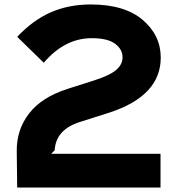

<svg xmlns="http://www.w3.org/2000/svg" viewBox="-20 -840 795 860"><path d="M700 -582Q700 -410 468 -335L339 -294Q230 -260 225 -167L209 -151H699V0H57L55 -163Q54 -259 110.5 -332Q167 -405 283 -442L393 -477Q470 -501 499.5 -526Q529 -551 529 -583Q529 -619 495.5 -644Q462 -669 391 -669Q270 -669 176 -559L57 -675Q129 -751 209 -785.5Q289 -820 386 -820Q538 -820 619 -751Q700 -682 700 -582Z"/></svg>

Font: Sinkin Sans 700 Bold
Style: Bold
Weight: 700
Designer: Keith Bates
Foundry: K-Type
Version: Sinkin Sans (version 1.0)  by Keith Bates   •   © 2014   www